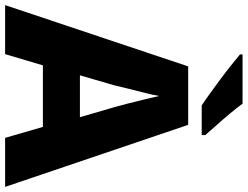

<svg xmlns="http://www.w3.org/2000/svg" viewBox="-129 -841 970 752"><g transform="rotate(90 356.0 -465.0)"><path d="M520 0 477 -148H236L192 0H0L240 -717H469L712 0ZM400 -427Q395 -444 386.5 -477Q378 -510 369.5 -545.5Q361 -581 356 -603Q352 -580 343.5 -546.5Q335 -513 327 -481Q319 -449 314 -427L275 -293H439ZM386 -930Q402 -908 424.5 -881Q447 -854 470 -828.5Q493 -803 509 -784V-770H393Q373 -783 346 -802.5Q319 -822 290 -843.5Q261 -865 235.5 -885.5Q210 -906 193 -920V-930Z"/></g></svg>

Font: Noto Sans Oriya ExtraBold
Style: Regular
Weight: 800
Version: Version 2.003